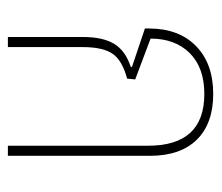

<svg xmlns="http://www.w3.org/2000/svg" viewBox="-56 -492 548 475"><g transform="rotate(90 217.5 -254.0)"><path d="M71 0V-185Q71 -235 88 -263Q105 -291 145 -304V-307L50 -339V-349Q50 -423 93.5 -465.5Q137 -508 212 -508Q285 -508 325 -467.5Q365 -427 365 -351V0H340V-347Q340 -486 212 -486Q147 -486 111 -450Q75 -414 75 -353L176 -315L174 -295Q129 -283 112.5 -259Q96 -235 96 -185V0Z"/></g></svg>

Font: Noto Sans Thai Looped UI Narrow Thin
Style: Regular
Weight: 100
Width: 4
Designer: Cadson Demak Team
Foundry: Cadson Demak Co., Ltd.
Version: Version 1.000; ttfautohint (v1.8.4.7-5d5b)